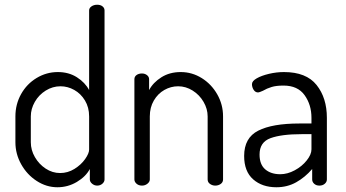

<svg xmlns="http://www.w3.org/2000/svg" viewBox="-20 -783 1458 810"><path d="M421 -739V-26Q421 -16 412 -8Q402.9 0 390 0Q378 0 368.5 -8Q359 -16 359 -26V-70Q342 -38 304.3 -15.5Q266.5 7 222.3 7Q176 7 135 -19.5Q94 -46 69.5 -89.8Q45 -133.6 45 -183V-292Q45 -343.1 69 -386.1Q93 -429 134.5 -454Q176 -479 224 -479Q270 -479 304.5 -457Q339 -435 356 -403V-739Q356 -749.3 366 -756.1Q376 -763 390 -763Q404 -763 412.5 -756.1Q421 -749.3 421 -739ZM233.5 -53Q266 -53 294.1 -70.4Q322.2 -87.9 339.1 -111.9Q356 -136 356 -152V-291.8Q356 -330 338.5 -359Q321 -388 293.3 -403.5Q265.7 -419 235.2 -419Q202 -419 172.9 -400.9Q143.8 -382.8 126.9 -353.2Q110 -323.5 110 -292V-182.9Q110 -150 127.2 -120.2Q144.4 -90.3 172.7 -71.7Q201 -53 233.5 -53Z M579 0Q565 0 556 -8Q547 -16 547 -26V-449Q547 -459.8 556 -466.4Q565 -473 578.8 -473Q591.4 -473 600.2 -466Q609 -459 609 -449V-403Q626 -435 660.9 -457Q695.7 -479 742.5 -479Q790.3 -479 831.2 -453.5Q872 -428 896.5 -385Q921 -342 921 -292V-26Q921 -14 911.1 -7Q901.2 0 888 0Q876 0 866 -7Q856 -14 856 -26V-292Q856 -323.5 838.8 -353.2Q821.6 -382.8 792.8 -400.9Q764 -419 731.5 -419Q700.8 -419 673.4 -403.5Q646 -388 629 -358.9Q612 -329.8 612 -292V-26Q612 -16 602.1 -8Q592.2 0 579 0Z M1359 -286V-26Q1359 -15.4 1350 -7.7Q1341 0 1327.5 0Q1314 0 1305.5 -7.7Q1297 -15.4 1297 -26V-70Q1267 -35 1229.5 -14Q1192 7 1146 7Q1085.9 7 1047.9 -26.5Q1010 -60 1010 -125Q1010 -201.7 1069.5 -231.8Q1129 -262 1243 -262H1294V-285.9Q1294 -341 1265 -381.5Q1236 -422 1176 -422Q1145.7 -422 1125.9 -416Q1106 -410 1089 -400Q1073.4 -393 1069 -393Q1057.2 -393 1050.1 -404Q1043 -415 1043 -428Q1043 -441 1063 -452.5Q1083 -464 1114.7 -471.5Q1146.4 -479 1178 -479Q1272 -479 1315.5 -424.5Q1359 -370 1359 -286ZM1075 -131Q1075 -89 1099 -68.5Q1123 -48 1162.4 -48Q1192.6 -48 1223.3 -64.5Q1254 -81 1274 -106.2Q1294 -131.3 1294 -153V-217H1252Q1167.7 -217 1121.4 -200.2Q1075 -183.4 1075 -131Z"/></svg>

Font: Dosis
Style: Regular
Weight: 400
Designer: Edgar Tolentino, Pablo Impallari, Igino Marini
Foundry: Edgar Tolentino, Pablo Impallari, Igino Marini
Version: Version 1.007;Glyphs 3.1.1 (3134)